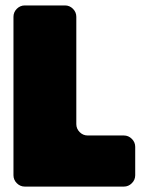

<svg xmlns="http://www.w3.org/2000/svg" viewBox="-20 -690 529 710"><path d="M438 0H71.8Q54.7 0 42.2 -12.5Q29.8 -24.9 29.8 -42V-627.9Q29.8 -645 42.2 -657.5Q54.7 -669.9 71.8 -669.9H220.2Q237.3 -669.9 249.8 -657.5Q262.2 -645 262.2 -627.9V-231Q262.2 -213.9 274.7 -201.4Q287.1 -189 304.2 -189H438Q455.1 -189 467.5 -176.5Q480 -164.1 480 -147V-42Q480 -24.9 467.5 -12.5Q455.1 0 438 0Z"/></svg>

Font: Don José
Style: Regular
Weight: 900
Designer: Cristian Tournier
Version: Version 1.000